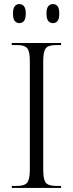

<svg xmlns="http://www.w3.org/2000/svg" viewBox="-20 -926 362 946"><path d="M38 0V-10H65Q101 -10 114 -26Q127 -42 127 -89V-626Q127 -673 114 -688.5Q101 -704 65 -704H38V-714H281V-704H256Q218 -704 205.5 -688Q193 -672 193 -624V-89Q193 -42 205.5 -26Q218 -10 256 -10H281V0ZM241 -812Q227 -812 218 -822.5Q209 -833 209 -859Q209 -885 218 -895.5Q227 -906 241 -906Q255 -906 263.5 -895.5Q272 -885 272 -859Q272 -833 263.5 -822.5Q255 -812 241 -812ZM75 -812Q62 -812 53 -822.5Q44 -833 44 -859Q44 -885 53 -895.5Q62 -906 75 -906Q89 -906 98 -895.5Q107 -885 107 -859Q107 -833 98 -822.5Q89 -812 75 -812Z"/></svg>

Font: Noto Serif Display SemiCondensed Light
Style: Regular
Weight: 300
Width: 4
Designer: Monotype Design Team
Foundry: Monotype Imaging Inc.
Version: Version 2.009